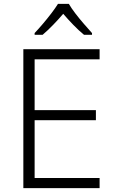

<svg xmlns="http://www.w3.org/2000/svg" viewBox="-20 -967 593 987"><path d="M492 0H100V-714H492V-662H158V-401H473V-349H158V-52H492ZM334 -947Q346 -926 367 -898.5Q388 -871 411.5 -844Q435 -817 453 -797V-788H412Q385 -810 357 -839Q329 -868 305 -896Q281 -868 253.5 -839.5Q226 -811 199 -788H158V-797Q177 -817 200 -844Q223 -871 244 -898.5Q265 -926 278 -947Z"/></svg>

Font: Noto Sans Khmer Light
Style: Regular
Weight: 300
Version: Version 2.003